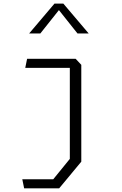

<svg xmlns="http://www.w3.org/2000/svg" viewBox="-20 -818 660 1038"><path d="M100.5 151H268L357.5 41V-469L380.5 -451H116.5L126.5 -500H389L419.5 -467.5V56L300 200H110.5ZM274.5 -798.5H322.5L459.5 -637H399L284.5 -781H312.5L198 -637H137.5Z"/></svg>

Font: Monaspace Krypton Var ExLight
Style: Regular
Weight: 200
Designer: Riley Cran and the Lettermatic Team
Version: Version 1.200 (Monaspace Krypton Var)